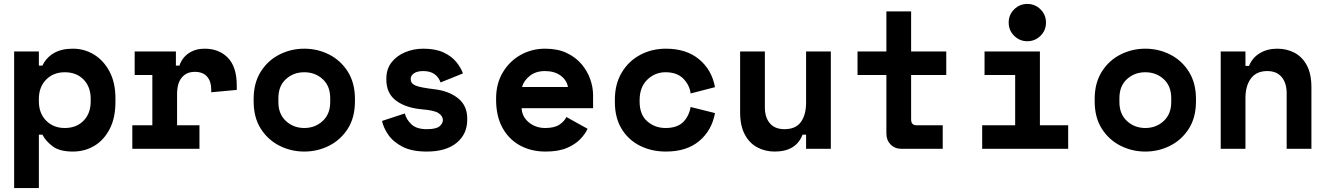

<svg xmlns="http://www.w3.org/2000/svg" viewBox="-20 -758 6772 978"><path d="M52 200V-496H178V-424H196Q216 -465 254.5 -487.5Q293 -510 351 -510Q410 -510 459 -480Q508 -450 538 -393.5Q568 -337 568 -257V-239Q568 -158 539 -101.5Q510 -45 461 -15.5Q412 14 351 14Q284 14 248.5 -12.5Q213 -39 196 -72H178V200ZM310 -106Q369 -106 405.5 -143Q442 -180 442 -242V-254Q442 -316 405.5 -353Q369 -390 310 -390Q252 -390 215 -352.5Q178 -315 178 -254V-242Q178 -181 215 -143.5Q252 -106 310 -106Z M654 0V-120H756V-376H666V-496H876V-424H894Q908 -465 942 -487.5Q976 -510 1022 -510Q1096 -510 1141 -463.5Q1186 -417 1186 -322V-300L1056 -288V-302Q1056 -343 1035 -367.5Q1014 -392 972 -392Q930 -392 906 -363Q882 -334 882 -280V-120H996V0Z M1530 14Q1462 14 1403 -16Q1344 -46 1308 -103Q1272 -160 1272 -242V-254Q1272 -335 1308 -392.5Q1344 -450 1403 -480Q1462 -510 1530 -510Q1598 -510 1657 -480Q1716 -450 1752 -392.5Q1788 -335 1788 -254V-242Q1788 -160 1752 -103Q1716 -46 1657 -16Q1598 14 1530 14ZM1530 -106Q1585 -106 1623.5 -141.5Q1662 -177 1662 -238V-258Q1662 -320 1623.5 -355Q1585 -390 1530 -390Q1475 -390 1436.5 -355Q1398 -320 1398 -258V-238Q1398 -177 1436.5 -141.5Q1475 -106 1530 -106Z M2154 14Q2077 14 2029.5 -11Q1982 -36 1957.5 -72Q1933 -108 1926 -142L2042 -180Q2050 -149 2076 -124.5Q2102 -100 2154 -100Q2201 -100 2218.5 -114.5Q2236 -129 2236 -146Q2236 -166 2215 -181Q2194 -196 2131 -201Q2048 -208 1998 -245Q1948 -282 1948 -352V-358Q1948 -407 1975 -441Q2002 -475 2045 -492.5Q2088 -510 2136 -510Q2199 -510 2240 -490.5Q2281 -471 2304.5 -442Q2328 -413 2338 -384L2224 -338Q2215 -365 2193 -380.5Q2171 -396 2136 -396Q2105 -396 2088.5 -384.5Q2072 -373 2072 -356Q2072 -332 2097 -322Q2122 -312 2188 -304Q2264 -296 2312 -258.5Q2360 -221 2360 -154V-148Q2360 -75 2306 -30.5Q2252 14 2154 14Z M2759 14Q2685 14 2628 -17.5Q2571 -49 2539 -108Q2507 -167 2507 -250V-256Q2507 -332 2541 -389Q2575 -446 2631.5 -478Q2688 -510 2757 -510Q2821 -510 2867 -488Q2913 -466 2942.5 -431Q2972 -396 2986.5 -354.5Q3001 -313 3001 -274V-207H2637Q2639 -163 2674 -134.5Q2709 -106 2757 -106Q2804 -106 2829.5 -123Q2855 -140 2865 -162L2973 -102Q2962 -77 2936.5 -50Q2911 -23 2868 -4.5Q2825 14 2759 14ZM2639 -315H2873Q2867 -350 2835.5 -373Q2804 -396 2756 -396Q2709 -396 2678.5 -371.5Q2648 -347 2639 -315Z M3372 14Q3299 14 3240 -15.5Q3181 -45 3146.5 -101.5Q3112 -158 3112 -238V-250Q3112 -330 3147 -388.5Q3182 -447 3241 -478.5Q3300 -510 3372 -510Q3476 -510 3541 -456Q3606 -402 3622 -314L3498 -282Q3492 -326 3460 -358Q3428 -390 3370 -390Q3316 -390 3277 -352Q3238 -314 3238 -247V-241Q3238 -174 3277 -140Q3316 -106 3370 -106Q3428 -106 3458.5 -135Q3489 -164 3498 -213L3622 -182Q3606 -94 3542 -40Q3478 14 3372 14Z M3926 14Q3877 14 3837 -7.5Q3797 -29 3773.5 -73.5Q3750 -118 3750 -186V-496H3876V-212Q3876 -160 3901.5 -130Q3927 -100 3976 -100Q4033 -100 4059.5 -136.5Q4086 -173 4086 -236V-496H4212V0H4086V-72H4068Q4035 14 3926 14Z M4572 0Q4538 0 4516.5 -22Q4495 -44 4495 -78V-376H4348V-496H4495V-700H4621V-496H4800V-376H4621V-150Q4621 -120 4648 -120H4782V0Z M5213 -548Q5174 -548 5146 -575.5Q5118 -603 5118 -643Q5118 -683 5146 -710.5Q5174 -738 5213 -738Q5252 -738 5280 -710.5Q5308 -683 5308 -643Q5308 -603 5280 -575.5Q5252 -548 5213 -548ZM4983 0V-120H5151V-376H4995V-496H5277V-120H5421V0Z M5814 14Q5746 14 5687 -16Q5628 -46 5592 -103Q5556 -160 5556 -242V-254Q5556 -335 5592 -392.5Q5628 -450 5687 -480Q5746 -510 5814 -510Q5882 -510 5941 -480Q6000 -450 6036 -392.5Q6072 -335 6072 -254V-242Q6072 -160 6036 -103Q6000 -46 5941 -16Q5882 14 5814 14ZM5814 -106Q5869 -106 5907.5 -141.5Q5946 -177 5946 -238V-258Q5946 -320 5907.5 -355Q5869 -390 5814 -390Q5759 -390 5720.5 -355Q5682 -320 5682 -258V-238Q5682 -177 5720.5 -141.5Q5759 -106 5814 -106Z M6198 0V-496H6324V-422H6342Q6359 -464 6397 -487Q6435 -510 6486 -510Q6534 -510 6573.5 -489.5Q6613 -469 6636.5 -425.5Q6660 -382 6660 -314V0H6534V-282Q6534 -335 6508.5 -365.5Q6483 -396 6435 -396Q6380 -396 6352 -358.5Q6324 -321 6324 -258V0Z"/></svg>

Font: Space Mono
Style: Bold
Weight: 700
Monospace: yes
Designer: Colophon Foundry + Benjamin Critton
Foundry: Colophon Foundry & Benjamin Critton
Version: Version 1.003; ttfautohint (v1.8.4.7-5d5b)